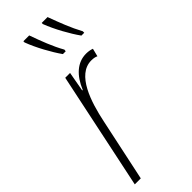

<svg xmlns="http://www.w3.org/2000/svg" viewBox="-253 -788 814 814"><g transform="rotate(-45 154.0 -381.5)"><path d="M291 -606H308V-615C283 -661 265 -709 245 -763H210V-756C229 -706 263 -645 291 -606ZM180 -606H197L198 -615C173 -659 154 -710 135 -763H100V-756C118 -707 153 -644 180 -606ZM5 0H41L101 -282C121 -378 160 -502 246 -502C259 -502 269 -500 277 -496L286 -532C278 -535 266 -538 251 -538C198 -538 158 -501 132 -439H129L145 -528H116Z"/></g></svg>

Font: Noto Sans ExtraCondensed ExtraLight
Style: Italic
Weight: 200
Width: 2
Italic angle: -12°
Designer: Monotype Design Team
Foundry: Monotype Imaging Inc.
Version: Version 2.013